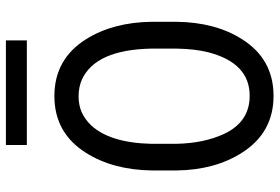

<svg xmlns="http://www.w3.org/2000/svg" viewBox="-166 -756 932 640"><g transform="rotate(-90 300.0 -436.0)"><path d="M299.8 -640.1Q268.6 -640.1 244.1 -628.9Q220.2 -617.2 202.6 -598.6Q143.6 -535.2 140.6 -396.5V-314.5Q142.6 -221.7 173.8 -154.8Q213.9 -69.8 300.3 -69.8Q409.2 -69.3 445.3 -206.1Q457 -251 458 -314.5V-396.5Q454.6 -583 355 -628.9Q331.1 -639.6 299.8 -640.1ZM110.8 -95.7Q53.2 -186 51.8 -314.5V-395.5Q53.7 -525.4 110.4 -615.2Q176.8 -720.7 299.8 -720.7Q422.9 -720.7 489.3 -615.2Q545.9 -524.9 547.4 -395.5V-314.5Q545.9 -184.1 489.3 -95.2Q422.9 9.8 300.3 9.8Q177.7 9.8 110.8 -95.7ZM485.4 -812.5H136.7V-882.3H485.4Z"/></g></svg>

Font: RobotoMono-Regular
Style: Regular
Weight: 400
Designer: Google
Version: Version 2.000985; 2015; ttfautohint (v1.3)